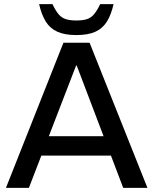

<svg xmlns="http://www.w3.org/2000/svg" viewBox="-20 -906 740 926"><path d="M8.7 0 286 -700H412L691.1 0H574.2L349.9 -590.1H347.1L119.4 0ZM161.8 -155.4V-249.2H533.7V-155.4ZM348.1 -736.9Q292.5 -736.9 256.9 -752.9Q221.2 -768.9 200.7 -802Q180.2 -835.2 168.6 -886.2H233Q247.5 -855.7 261.8 -838.3Q276.1 -820.8 296.4 -814Q316.6 -807.2 348.1 -807.2Q380.4 -807.2 400.2 -814Q420.1 -820.8 434.4 -838.3Q448.7 -855.7 463.3 -886.2H527.7Q516.3 -835.2 495.7 -802Q475.1 -768.9 439.9 -752.9Q404.7 -736.9 348.1 -736.9Z"/></svg>

Font: REM Medium
Style: Regular
Weight: 500
Designer: Octavio Pardo
Foundry: Ashler Design
Version: Version 1.005;gftools[0.9.28]